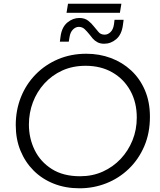

<svg xmlns="http://www.w3.org/2000/svg" viewBox="-20 -1003 863 1036"><path d="M409 13Q333 13 270 -12Q207 -37 161.5 -82.5Q116 -128 90.5 -190Q65 -252 65 -328Q65 -409 93 -479Q121 -549 172.5 -601.5Q224 -654 293.5 -683.5Q363 -713 446 -713Q516 -713 578 -690Q640 -667 687.5 -623Q735 -579 762 -516Q789 -453 789 -373Q789 -285 758.5 -214Q728 -143 675 -92Q622 -41 553.5 -14Q485 13 409 13ZM412 -52Q479 -52 534.5 -77Q590 -102 631 -145.5Q672 -189 695 -246Q718 -303 718 -369Q718 -451 683 -514Q648 -577 586 -612.5Q524 -648 442 -648Q372 -648 316 -622.5Q260 -597 219.5 -552.5Q179 -508 157.5 -451Q136 -394 136 -331Q136 -257 167 -193.5Q198 -130 259.5 -91Q321 -52 412 -52ZM542 -767Q521 -767 506 -775Q491 -783 480.5 -795Q470 -807 462 -818Q450 -833 437 -845.5Q424 -858 405 -858Q388 -858 373.5 -843.5Q359 -829 355 -802L351 -778H303L307 -808Q314 -857 343.5 -881.5Q373 -906 408 -906Q437 -906 455.5 -891.5Q474 -877 486 -861Q500 -845 511.5 -830.5Q523 -816 545 -816Q562 -816 576.5 -830Q591 -844 595 -872L598 -896H647L643 -866Q636 -816 607 -791.5Q578 -767 542 -767ZM339 -934 347 -983H635L627 -934Z"/></svg>

Font: MuseoModerno Thin Light
Style: Italic
Weight: 300
Italic angle: -9°
Version: Version 1.003